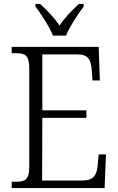

<svg xmlns="http://www.w3.org/2000/svg" viewBox="-20 -951 598 971"><path d="M248 -771H314C332 -816 374 -880 403 -918V-931H379C340 -895 309 -863 281 -822C253 -863 222 -895 183 -931H159V-918C188 -880 230 -816 248 -771ZM39 0H509L516 -170H479L474 -115C469 -65 454 -38 396 -38H193L194 -355H417V-393H194V-676H370C427 -676 440 -649 444 -596L448 -544H485L479 -714H39V-682H62C107 -682 128 -672 128 -603V-108C128 -42 107 -32 62 -32H39Z"/></svg>

Font: Noto Serif Khmer SemiCondensed Light
Style: Regular
Weight: 300
Width: 4
Designer: Danh Hong and the Monotype Design Team
Foundry: Monotype Imaging Inc.
Version: Version 2.004